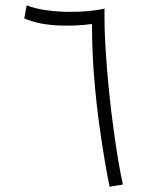

<svg xmlns="http://www.w3.org/2000/svg" viewBox="-20 -697 551 720"><path d="M391 3Q385 -24 374.5 -84.5Q364 -145 352.5 -227.5Q341 -310 333 -407.5Q325 -505 325 -607Q259 -598 190.5 -602Q122 -606 71 -628L80 -677Q114 -664 154.5 -658.5Q195 -653 236 -652.5Q277 -652 312.5 -655.5Q348 -659 372 -665Q371 -591 376 -511.5Q381 -432 389 -354Q397 -276 406.5 -207.5Q416 -139 425 -86.5Q434 -34 441 -5Z"/></svg>

Font: Noto Sans Arabic SemCond Light
Style: Regular
Weight: 300
Width: 4
Designer: Monotype Design Team, Nadine Chahine, Nizar Qandah and Khaled Hosny
Foundry: Monotype Imaging Inc.
Version: Version 2.012; ttfautohint (v1.8.4.7-5d5b)